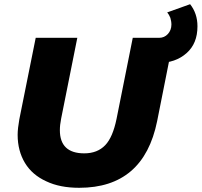

<svg xmlns="http://www.w3.org/2000/svg" viewBox="-20 -880 960 914"><path d="M357 14C296 14 244 4 200 -17C156 -37 122 -66 99 -104C76 -142 64 -187 64 -238C64 -259 67 -284 72 -312L150 -700H348L271 -315C267 -295 265 -277 265 -260C265 -187 304 -150 381 -150C423 -150 456 -163 481 -189C505 -214 523 -256 535 -315L612 -700H807L728 -303C685 -92 562 14 357 14ZM705 -580V-700H738C754 -700 768 -706 779 -718C790 -730 796 -745 796 -763C796 -774 794 -784 791 -795C787 -805 782 -814 776 -821L885 -860C908 -831 920 -796 920 -755C920 -700 903 -658 868 -627C833 -596 788 -580 731 -580Z"/></svg>

Font: My Font
Style: Italic
Weight: 500
Designer: Julieta Ulanovsky
Foundry: Julieta Ulanovsky
Version: ""